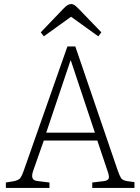

<svg xmlns="http://www.w3.org/2000/svg" viewBox="-20 -931 695 951"><path d="M9 0V-27L51 -34Q69 -38 78 -46.5Q87 -55 98 -87L314 -701H353L564 -84Q573 -59 580 -48.5Q587 -38 609 -34L646 -29V0H437V-27L495 -34Q515 -37 518.5 -47.5Q522 -58 513 -83L462 -235H197L145 -87Q136 -62 141 -49Q146 -36 168 -34L225 -27V0ZM209 -274H450L331 -631H329ZM197 -751 182 -771 297 -891Q307 -901 315.5 -906Q324 -911 333 -911Q342 -911 349.5 -905.5Q357 -900 372 -885L482 -771L467 -751L332 -848Z"/></svg>

Font: Literata ExtraLight
Style: Regular
Weight: 250
Designer: Latin by Veronika Burian and Jose Scaglione. Greek by Irene Vlachou. Cyrillic by Vera Evstafieva.
Foundry: TypeTogether
Version: Version 3.103;gftools[0.9.29]